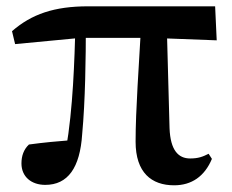

<svg xmlns="http://www.w3.org/2000/svg" viewBox="-20 -559 720 596"><path d="M120.5 14.9C190.6 14.9 228.4 -38 235.1 -142.7C244.7 -244.8 246.5 -379.4 246.5 -482H214.3C211.1 -371.2 206.9 -222.8 184.8 -95.7L210.7 -124.7C158.5 -120.6 114.6 -116.6 69.8 -110.4C53.6 -95.1 46.6 -74.9 46.6 -51.8C46.6 -10.1 77.6 14.9 120.5 14.9ZM26.9 -422.1 231 -441.5H449.1L652.7 -433.8L647.8 -539.4H253.8C148.2 -539.4 78.2 -515.2 17.3 -462.2ZM520.5 16.2C574.6 16.2 615 -11.3 637.8 -65.8L627.6 -81.7C609.4 -72.4 595.2 -67.1 570.2 -67.1C533.6 -67.1 509 -92.4 506.3 -160.9L497.6 -482H418.2C411.3 -355.7 400.9 -217.8 400.9 -119.3C400.9 -22.9 450.5 16.2 520.5 16.2Z"/></svg>

Font: Source Han Serif TW VF
Style: Regular
Weight: 250
Designer: Ryoko NISHIZUKA 西塚涼子 (kana & ideographs); Frank Grießhammer (Latin, Greek & Cyrillic); Wenlong ZHANG 张文龙 (bopomofo); San
Foundry: Adobe
Version: Version 2.002;hotconv 1.1.0;makeotfexe 2.6.0